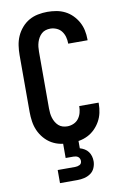

<svg xmlns="http://www.w3.org/2000/svg" viewBox="-103 -802 706 1082"><g transform="rotate(-10 250.0 -261.5)"><path d="M247 8Q220 8 192.5 2.5Q165 -3 141.5 -16.5Q118 -30 99.5 -51.5Q81 -73 70 -98Q59 -123 55 -150.5Q51 -178 51 -205V-530Q51 -557 55 -584.5Q59 -612 70 -637Q81 -662 99.5 -683.5Q118 -705 141.5 -718.5Q165 -732 192.5 -737.5Q220 -743 247 -743Q273 -743 298.5 -738.5Q324 -734 347 -722.5Q370 -711 388.5 -692.5Q407 -674 419.5 -651.5Q432 -629 437.5 -603.5Q443 -578 443 -552V-546H332V-549Q332 -567 327 -585Q322 -603 311 -617.5Q300 -632 282.5 -639.5Q265 -647 247 -647Q233 -647 220 -643Q207 -639 197 -630Q187 -621 180 -609Q173 -597 169 -584Q165 -571 163.5 -557.5Q162 -544 162 -530V-205Q162 -191 163.5 -177.5Q165 -164 169 -151Q173 -138 180 -126Q187 -114 197 -105Q207 -96 220 -92Q233 -88 247 -88Q265 -88 282.5 -95.5Q300 -103 311 -117.5Q322 -132 327 -150Q332 -168 332 -186V-189H443V-183Q443 -157 437.5 -131.5Q432 -106 419.5 -83.5Q407 -61 388.5 -42.5Q370 -24 347 -12.5Q324 -1 298.5 3.5Q273 8 247 8ZM150 220V145H250Q257 145 263.5 143.5Q270 142 276 139Q282 136 285 130Q288 124 288 117Q288 110 285 103.5Q282 97 276.5 93Q271 89 264 87.5Q257 86 250 86H206V-88H294V46Q308 50 320.5 57.5Q333 65 341.5 76.5Q350 88 354 102Q358 116 358 131Q358 150 350 169Q342 188 325.5 199.5Q309 211 289.5 215.5Q270 220 250 220Z"/></g></svg>

Font: Iosevka Custom
Style: Bold
Weight: 700
Monospace: yes
Designer: Belleve Invis
Foundry: Belleve Invis
Version: Version 30.3.3; ttfautohint (v1.8.3)